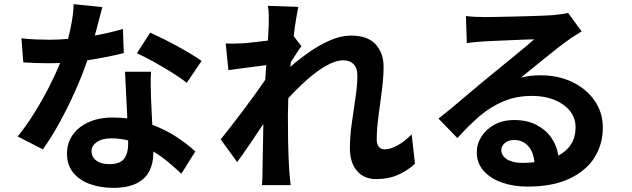

<svg xmlns="http://www.w3.org/2000/svg" viewBox="-20 -839 3040 923"><path d="M878 -441Q849 -464 805.5 -491Q762 -518 717 -543Q672 -568 638 -583L702 -682Q729 -670 763.5 -653Q798 -636 833.5 -616.5Q869 -597 899.5 -578.5Q930 -560 949 -546ZM596 -164Q577 -169 556.5 -171.5Q536 -174 515 -174Q472 -174 446 -156.5Q420 -139 420 -113Q420 -85 442.5 -67.5Q465 -50 506 -50Q558 -50 577 -76.5Q596 -103 596 -144ZM706 -494Q704 -463 704.5 -431Q705 -399 706 -366L712 -239Q777 -215 829 -180.5Q881 -146 919 -111L852 -4Q826 -28 792 -57Q758 -86 717 -111V-101Q717 -55 698.5 -17.5Q680 20 637.5 42Q595 64 524 64Q462 64 411.5 45.5Q361 27 331.5 -9.5Q302 -46 302 -101Q302 -150 328.5 -189Q355 -228 404.5 -251Q454 -274 523 -274Q541 -274 558 -273Q575 -272 592 -270L581 -494ZM472 -805 436 -668Q473 -675 507.5 -683Q542 -691 571 -700L575 -584Q541 -575 495.5 -566Q450 -557 400 -549Q376 -479 341.5 -401.5Q307 -324 267 -251Q227 -178 186 -121L65 -183Q105 -232 143.5 -293.5Q182 -355 214.5 -418.5Q247 -482 269 -536L217 -535Q186 -535 155 -536Q124 -537 92 -539L83 -655Q115 -651 151.5 -649.5Q188 -648 216 -648Q239 -648 261.5 -649Q284 -650 307 -652Q318 -693 325.5 -736.5Q333 -780 334 -819Z M1272 -721Q1272 -743 1272 -765.5Q1272 -788 1268 -811L1414 -806Q1410 -785 1403.5 -748.5Q1397 -712 1392 -665L1429 -617Q1419 -604 1405 -582Q1391 -560 1378 -540L1376 -518Q1416 -553 1465 -587.5Q1514 -622 1566.5 -645Q1619 -668 1667 -668Q1748 -668 1786 -625.5Q1824 -583 1824 -520Q1824 -468 1816 -405.5Q1808 -343 1799.5 -280.5Q1791 -218 1791 -166Q1791 -147 1800.5 -134Q1810 -121 1829 -121Q1857 -121 1891 -140Q1925 -159 1959 -193L1975 -52Q1941 -20 1894.5 1Q1848 22 1787 22Q1731 22 1696.5 -17Q1662 -56 1662 -128Q1662 -183 1671 -246Q1680 -309 1689 -369.5Q1698 -430 1698 -475Q1698 -512 1680 -530.5Q1662 -549 1630 -549Q1593 -549 1547 -522.5Q1501 -496 1454 -454Q1407 -412 1366 -367L1364 -286Q1364 -225 1365 -161Q1366 -97 1370 -26Q1371 -13 1373 10.5Q1375 34 1377 51H1239Q1241 34 1241.5 11.5Q1242 -11 1242 -23L1246 -243Q1215 -196 1180.5 -145.5Q1146 -95 1120 -60L1041 -169Q1062 -195 1090 -231Q1118 -267 1148 -307Q1178 -347 1206 -385.5Q1234 -424 1255 -455L1260 -526L1078 -502L1065 -630Q1087 -629 1106.5 -629.5Q1126 -630 1152 -631Q1174 -633 1205 -636.5Q1236 -640 1268 -644Z M2549 -59Q2545 -108 2519 -137Q2493 -166 2452 -166Q2424 -166 2407 -151.5Q2390 -137 2390 -118Q2390 -90 2417.5 -73Q2445 -56 2491 -56Q2522 -56 2549 -59ZM2220 -762Q2241 -759 2265.5 -758Q2290 -757 2311 -757Q2327 -757 2359 -757.5Q2391 -758 2431 -759Q2471 -760 2511.5 -761Q2552 -762 2585 -763.5Q2618 -765 2635 -766Q2696 -772 2711 -777L2776 -688Q2759 -677 2741 -666Q2723 -655 2706 -642Q2686 -628 2658 -606Q2630 -584 2598.5 -558.5Q2567 -533 2537.5 -509Q2508 -485 2484 -466Q2509 -472 2532 -474.5Q2555 -477 2579 -477Q2664 -477 2731.5 -444.5Q2799 -412 2838.5 -355Q2878 -298 2878 -225Q2878 -146 2838 -82Q2798 -18 2717.5 20Q2637 58 2516 58Q2447 58 2391.5 38Q2336 18 2304 -19Q2272 -56 2272 -106Q2272 -147 2294.5 -182.5Q2317 -218 2357.5 -240Q2398 -262 2451 -262Q2513 -262 2558 -239Q2603 -216 2630 -177.5Q2657 -139 2664 -91Q2747 -135 2747 -227Q2747 -272 2719.5 -306Q2692 -340 2645 -359Q2598 -378 2539 -378Q2463 -378 2401.5 -352.5Q2340 -327 2286.5 -281.5Q2233 -236 2179 -175L2088 -269Q2115 -290 2149 -318Q2183 -346 2218 -376Q2253 -406 2285 -432.5Q2317 -459 2339 -477Q2360 -494 2388 -517Q2416 -540 2446 -564.5Q2476 -589 2503 -611.5Q2530 -634 2548 -650Q2529 -650 2496.5 -648.5Q2464 -647 2427.5 -645.5Q2391 -644 2358.5 -642.5Q2326 -641 2306 -640Q2286 -639 2263.5 -636.5Q2241 -634 2224 -632Z"/></svg>

Font: Source Han Sans
Style: Bold
Weight: 700
Designer: Ryoko NISHIZUKA Ë•øÂ°öÊ∂ºÂ≠ê (kana, bopomofo & ideographs); Paul D. Hunt (Latin, Greek & Cyrillic); Sandoll Communicatio
Foundry: Adobe
Version: Version 2.004;hotconv 1.0.118;makeotfexe 2.5.65603